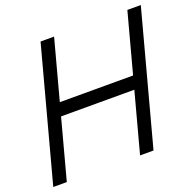

<svg xmlns="http://www.w3.org/2000/svg" viewBox="-153 -850 990 980"><g transform="rotate(-20 342.5 -360.0)"><path d="M-26.5 0H47L134.1 -325H532.1L445 0H518L711 -720H638L551 -395.5H153L240 -720H166.5Z"/></g></svg>

Font: Manrope
Style: RegularItalic
Weight: 400
Italic angle: -15°
Designer: Mikhail Sharanda
Foundry: Mikhail Sharanda
Version: Version 4.502;hotconv 1.0.109;makeotfexe 2.5.65596